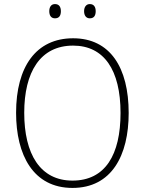

<svg xmlns="http://www.w3.org/2000/svg" viewBox="-20 -964 711 943"><path d="M222 -909C222 -888 231 -874 250 -874C271 -874 279 -888 279 -909C279 -929 271 -944 250 -944C231 -944 222 -929 222 -909ZM393 -909C393 -888 403 -874 421 -874C442 -874 450 -888 450 -909C450 -930 441 -944 421 -944C403 -944 393 -929 393 -909ZM612 -409C612 -632 521 -776 339 -776C157 -776 59 -636 59 -410C59 -203 143 -41 336 -41C528 -41 612 -200 612 -409ZM99 -410C99 -609 177 -740 339 -740C491 -740 572 -620 572 -409C572 -204 497 -77 336 -77C177 -77 99 -208 99 -410Z"/></svg>

Font: Noto Sans Tamil UI SemiCondensed ExtraLight
Style: Regular
Weight: 200
Width: 4
Designer: Jelle Bosma - Monotype Design Team
Foundry: Monotype Imaging Inc.
Version: Version 2.004